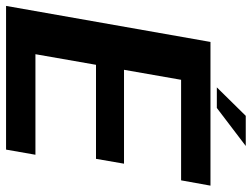

<svg xmlns="http://www.w3.org/2000/svg" viewBox="-135 -713 832 634"><g transform="rotate(90 281.0 -396.0)"><path d="M-16.5 0H458L475 -97H143L178 -297H488.5L504.5 -389.5H194.5L227.5 -578H559.5L577 -675H102.5ZM252.5 -696H320.5L446 -791.5H346.5Z"/></g></svg>

Font: Anybody UltraCondensed Thin SemiBold
Style: Italic
Weight: 600
Italic angle: -10°
Version: Version 1.111